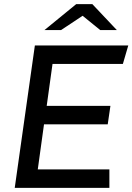

<svg xmlns="http://www.w3.org/2000/svg" viewBox="-20 -905 638 925"><path d="M598 -686 572 -597H233L205 -395H512L499 -306H192L162 -89H507V0H51L148 -686ZM378 -829 274 -760H194L347 -885H425L543 -760H463Z"/></svg>

Font: Chivo
Style: Italic
Weight: 400
Italic angle: -8.05°
Designer: Hector Gatti
Foundry: Omnibus-Type
Version: Version 1.007